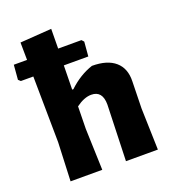

<svg xmlns="http://www.w3.org/2000/svg" viewBox="-138 -800 807 899"><g transform="rotate(-20 265.5 -351.0)"><path d="M60 0 68 -192 64 -521H2L-9 -531L-3 -604H63L62 -691L219 -702L218 -604H334L344 -593L338 -521H216L214 -401H220Q275 -453 339 -474Q415 -474 454.5 -439.5Q494 -405 492 -341L489 -207L495 0H336L345 -279Q345 -348 289 -348Q254 -348 213 -318L211 -207L218 0Z"/></g></svg>

Font: Alegreya Sans SC ExtraBold
Style: Regular
Weight: 800
Designer: Juan Pablo del Peral
Foundry: Huerta Tipografica
Version: Version 2.007